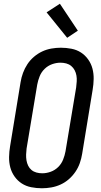

<svg xmlns="http://www.w3.org/2000/svg" viewBox="-20 -998 540 1026"><path d="M204 8Q175 8 147 2.5Q119 -3 96.5 -17.5Q74 -32 58 -54.5Q42 -77 35 -103.5Q28 -130 28.5 -159Q29 -188 34 -217L90 -559Q94 -584 103 -608.5Q112 -633 126.5 -655Q141 -677 161.5 -694.5Q182 -712 205.5 -723Q229 -734 254.5 -738.5Q280 -743 305 -743Q334 -743 362 -737.5Q390 -732 412.5 -717.5Q435 -703 451 -680.5Q467 -658 474 -631.5Q481 -605 480.5 -576Q480 -547 475 -518L419 -176Q415 -151 406.5 -126.5Q398 -102 383 -80Q368 -58 348 -40.5Q328 -23 304 -12Q280 -1 254.5 3.5Q229 8 204 8ZM206 -72Q228 -72 250.5 -80Q273 -88 290.5 -105Q308 -122 317 -144.5Q326 -167 330 -189L387 -531Q389 -547 390 -563Q391 -579 388.5 -594Q386 -609 379 -622.5Q372 -636 360.5 -645.5Q349 -655 334 -659Q319 -663 303 -663Q281 -663 258.5 -655Q236 -647 218.5 -630Q201 -613 192 -590.5Q183 -568 179 -546L122 -204Q120 -188 119.5 -172Q119 -156 121.5 -141Q124 -126 130.5 -112.5Q137 -99 148.5 -89.5Q160 -80 175 -76Q190 -72 206 -72ZM339 -796 229 -932 300 -978 396 -834Z"/></svg>

Font: Iosevka Curly Medium
Style: Italic
Weight: 500
Italic angle: -9°
Monospace: yes
Designer: Belleve Invis
Foundry: Belleve Invis
Version: Version 22.1.2; ttfautohint (v1.8.4)